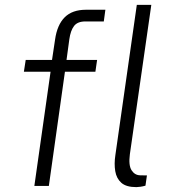

<svg xmlns="http://www.w3.org/2000/svg" viewBox="-20 -763 708 788"><path d="M121 0 187.5 -468.5H78L85.5 -517H193.5L206 -600.5Q214.5 -661 245.5 -692Q276.5 -723 333 -723H412.5L406 -675H330.5Q298 -675 283.8 -656.2Q269.5 -637.5 264.5 -601.5L253 -517H378.5L371.5 -468.5H246.5L180.5 0ZM539.5 5Q498 5 478 -12.8Q458 -30.5 453 -60.5Q448 -90.5 453.5 -126.5L541.5 -743H601L513 -130Q507 -84.5 520 -64.2Q533 -44 555 -43.5L583 -43L577 -1Q566.5 2 556.2 3.5Q546 5 539.5 5Z"/></svg>

Font: Public Sans ExtraLight
Style: Italic
Weight: 200
Italic angle: -8°
Designer: The Public Sans project authors (U.S. Web Design System). Libre Franklin designed by Pablo Impallari and Rodrigo Fuenzal
Version: Version 1.007; ttfautohint (v1.8.1) -l 8 -r 50 -G 200 -x 14 